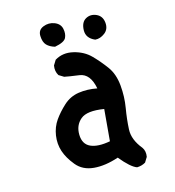

<svg xmlns="http://www.w3.org/2000/svg" viewBox="-69 -612 638 698"><g transform="rotate(-10 250.0 -263.0)"><path d="M381.8 23.4Q358.4 17.6 318.4 -23.4Q269.5 -2 227.5 -2Q185.5 -2 159.2 -28.8Q132.8 -55.7 121.1 -83Q109.4 -110.4 111.3 -141.6Q113.3 -172.9 127.9 -198.2Q142.6 -223.6 165 -248Q187.5 -272.5 219.7 -280.3Q252 -288.1 289.1 -284.2Q273.4 -340.8 233.4 -342.8Q193.4 -344.7 177.7 -346.7L158.2 -356.4Q146.5 -372.1 148.4 -393.6L158.2 -413.1Q187.5 -434.6 226.6 -428.7Q265.6 -422.9 292.5 -399.9Q319.3 -377 342.8 -350.1Q366.2 -323.2 374 -280.3Q381.8 -237.3 378.4 -196.3Q375 -155.3 376.5 -117.2Q377.9 -79.1 413.1 -43Q424.8 -29.3 422.9 -7.8L413.1 11.7Q399.4 21.5 381.8 23.4ZM300.8 -86.9Q300.8 -153.3 300.8 -206.1Q237.3 -210.9 214.4 -188Q191.4 -165 195.3 -129.4Q199.2 -93.8 227.1 -84Q254.9 -74.2 300.8 -86.9ZM164.1 -460Q144.5 -463.9 132.8 -474.1Q121.1 -484.4 118.2 -507.3Q115.2 -530.3 135.7 -540.5Q156.2 -550.8 177.7 -544.4Q199.2 -538.1 205.1 -519Q210.9 -500 205.1 -484.9Q199.2 -469.7 164.1 -460ZM312.5 -460Q279.3 -470.7 277.3 -500.5Q275.4 -530.3 293 -542.5Q310.5 -554.7 332.5 -547.4Q354.5 -540 359.4 -515.1Q364.3 -490.2 347.7 -475.1Q331.1 -460 312.5 -460Z"/></g></svg>

Font: JasonHandwriting2
Style: Regular
Weight: 400
Version: Version 1.05.10